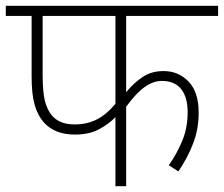

<svg xmlns="http://www.w3.org/2000/svg" viewBox="-20 -642 772 662"><path d="M415 -587V-324Q442 -357 472.5 -377Q503 -397 544 -397Q595 -397 630 -361Q665 -325 665 -253Q665 -197 646 -147.5Q627 -98 595 -51L562 -72Q591 -114 609 -158Q627 -202 627 -255Q627 -307 604.5 -335Q582 -363 538 -363Q509 -363 479.5 -342.5Q450 -322 415 -274V0H378V-238Q355 -214 321 -196Q287 -178 238 -178Q169 -178 131 -220Q110 -244 99.5 -280.5Q89 -317 89 -379V-587H0V-622H732V-587ZM127 -587V-388Q127 -324 135 -293.5Q143 -263 158 -245Q170 -230 189.5 -221.5Q209 -213 238 -213Q279 -213 312.5 -229.5Q346 -246 378 -284V-587Z"/></svg>

Font: Noto Sans ExtraLight
Style: Regular
Weight: 200
Designer: Monotype Design Team
Foundry: Monotype Imaging Inc.
Version: Version 2.007